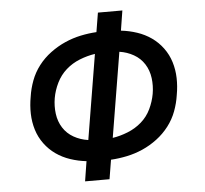

<svg xmlns="http://www.w3.org/2000/svg" viewBox="-52 -790 904 845"><g transform="rotate(-5 400.0 -367.5)"><path d="M290 0 304 -88Q268 -92 233.5 -103.5Q199 -115 170.5 -135Q142 -155 121 -183.5Q100 -212 89.5 -246Q79 -280 78 -317Q77 -354 84 -392Q89 -427 102 -462Q115 -497 138 -527Q161 -557 192 -580Q223 -603 257 -618Q291 -633 326.5 -640.5Q362 -648 397 -650L411 -735H519L505 -647Q541 -643 575.5 -631.5Q610 -620 638.5 -600Q667 -580 688 -551.5Q709 -523 719.5 -489Q730 -455 731 -418Q732 -381 725 -343Q720 -308 707 -273Q694 -238 671 -208Q648 -178 617.5 -155Q587 -132 553 -117Q519 -102 483 -94.5Q447 -87 412 -85L398 0ZM320 -180 382 -555Q348 -550 314 -536.5Q280 -523 253.5 -499.5Q227 -476 211 -443.5Q195 -411 189 -377Q183 -342 187.5 -307.5Q192 -273 209.5 -245.5Q227 -218 256 -201.5Q285 -185 320 -180ZM428 -180Q461 -185 495 -198.5Q529 -212 556 -235.5Q583 -259 598.5 -291.5Q614 -324 620 -358Q626 -393 621.5 -427.5Q617 -462 599.5 -489.5Q582 -517 553 -533.5Q524 -550 490 -555Z"/></g></svg>

Font: Iosevka Aile Semibold
Style: Italic
Weight: 600
Italic angle: -9°
Designer: Belleve Invis
Foundry: Belleve Invis
Version: Version 31.1.0; ttfautohint (v1.8.4)